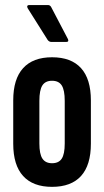

<svg xmlns="http://www.w3.org/2000/svg" viewBox="-20 -720 404 746"><path d="M182.2 6Q108.2 6 69.8 -36.2Q31.4 -78.5 31.4 -161.6V-330Q31.4 -413 69.8 -455.2Q108.2 -497.5 182.2 -497.5Q256.6 -497.5 294.9 -455.2Q333.1 -413 333.1 -330V-161.6Q333.1 -78.5 294.9 -36.2Q256.6 6 182.2 6ZM182.2 -85.8Q208.3 -85.8 219.9 -103.6Q231.5 -121.3 231.5 -162.6V-328Q231.5 -369.9 219.9 -388.1Q208.3 -406.2 182.2 -406.2Q156.2 -406.2 144.6 -388.1Q133 -369.9 133 -328V-162.6Q133 -121.3 144.9 -103.6Q156.8 -85.8 182.2 -85.8ZM180.2 -557Q170.9 -557 165.1 -564.9L87.9 -687.5Q84.5 -693.2 86.2 -696.8Q87.9 -700.4 92.7 -700.4H166.3Q174.8 -700.4 179 -692.2L243.9 -568.3Q246.3 -563.6 244.9 -560.3Q243.5 -557 237.4 -557Z"/></svg>

Font: Sofia Sans Extra Condensed
Style: Regular
Weight: 400
Designer: Botio Nikoltchev, Ani Petrova
Foundry: lettersoup
Version: Version 4.101